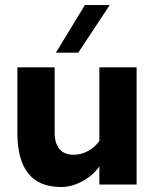

<svg xmlns="http://www.w3.org/2000/svg" viewBox="-20 -743 630 773"><path d="M50 -208V-472H200V-208Q200 -167 219 -143.5Q238 -120 276 -120Q306 -120 333.5 -134.5Q361 -149 380 -175V-472H530V0H380V-73Q354 -36 311 -13Q268 10 226 10Q50 10 50 -208ZM322 -723H422L295 -531H205Z"/></svg>

Font: Madhuban Bold
Style: Regular
Weight: 700
Designer: jaikishan Patel
Foundry: MagicType
Version: Version 1.000